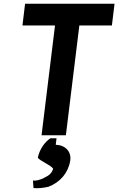

<svg xmlns="http://www.w3.org/2000/svg" viewBox="-20 -723 632 1026"><path d="M355 137C364 87 327 51 278 51L282 16H249C219 36 191 75 182 120C197 139 248 157 264 178C258 202 240 216 220 225C194 240 166 245 156 241L159 282C181 284 209 282 239 275C301 251 344 202 355 137ZM114 -703 100 -587H274L202 0H332L404 -587H578L592 -703Z"/></svg>

Font: Bluebird
Style: NrwObl
Weight: 400
Designer: Jasper
Foundry: Cannot Into Space Fonts
Version: Version 0.98